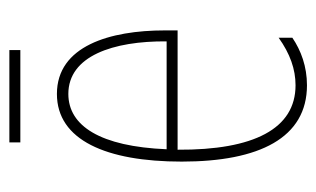

<svg xmlns="http://www.w3.org/2000/svg" viewBox="-156 -526 691 420"><g transform="rotate(-90 190.0 -315.5)"><path d="M291 -641H89V-617H291ZM195 -537C94 -537 47 -429 47 -264C47 -94 99 10 214 10C255 10 290 -3 318 -22V-52C283 -27 249 -15 214 -15C119 -15 72 -106 73 -273H334V-301C334 -421 300 -537 195 -537ZM195 -512C278 -512 311 -414 310 -297H74C80 -442 125 -512 195 -512Z"/></g></svg>

Font: Noto Sans Ethiopic ExtraCondensed Thin
Style: Regular
Weight: 100
Width: 2
Designer: Monotype Design Team
Foundry: Monotype Imaging Inc.
Version: Version 2.102